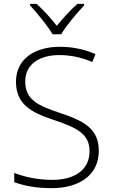

<svg xmlns="http://www.w3.org/2000/svg" viewBox="-20 -967 585 997"><path d="M253 -789H298C322 -832 379 -899 417 -939V-947H382C346 -915 306 -871 275 -833C245 -871 206 -915 170 -947H136V-939C173 -899 228 -832 253 -789ZM493 -184C493 -300 414 -340 287 -382C180 -418 111 -448 111 -544C111 -636 188 -681 288 -681C344 -681 401 -670 459 -645L476 -686C418 -711 358 -724 290 -724C161 -724 63 -661 63 -543C63 -427 139 -384 257 -345C382 -303 445 -271 445 -182C445 -81 362 -33 252 -33C172 -33 106 -49 54 -69V-21C101 -4 161 10 249 10C388 10 493 -55 493 -184Z"/></svg>

Font: Noto Sans Syriac Extralight
Style: Regular
Weight: 200
Designer: Patrick Giasson and the Monotype Design Team
Foundry: Monotype Imaging Inc.
Version: Version 3.000